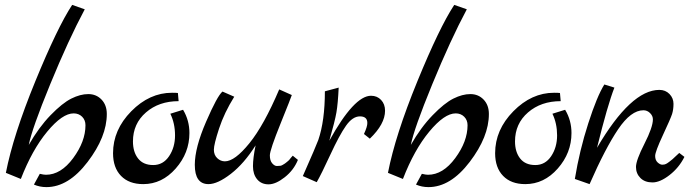

<svg xmlns="http://www.w3.org/2000/svg" viewBox="-20 -744 2821 782"><path d="M3.9 -40Q33.7 -192.9 123.8 -412.8Q213.9 -632.8 273.9 -724.1L325.2 -706.1Q259.3 -583 184.6 -401.1Q109.9 -219.2 97.2 -153.8Q138.2 -225.6 186 -274.9Q233.9 -324.2 270.5 -342.5Q307.1 -360.8 339.6 -360.8Q372.1 -360.8 393.6 -338.4Q415 -315.9 415 -279.8Q415 -187 336.9 -84.5Q258.8 18.1 168.9 18.1Q142.1 18.1 118.2 7.8L142.1 -36.1Q158.2 -32.2 167 -32.2Q228 -32.2 278.1 -100.1Q328.1 -168 328.1 -233.9Q328.1 -254.9 314.5 -268.6Q300.8 -282.2 279.8 -282.2Q233.9 -282.2 172.4 -208Q110.8 -133.8 64.9 -15.1Z M440.4 -120.1Q440.4 -215.3 514.6 -290.8Q588.9 -366.2 680.7 -366.2Q697.8 -366.2 704.6 -365.2L707.5 -332Q627.4 -332 574.5 -286.1Q521.5 -240.2 521.5 -168Q521.5 -125 542.5 -98.4Q563.5 -71.8 604 -71.8Q644.5 -71.8 668.7 -107.9Q692.9 -144 692.9 -192.6Q692.9 -241.2 673.8 -280.8L725.6 -296.9Q751.5 -253.9 751.5 -202.1Q751.5 -121.1 695.6 -57.6Q639.6 5.9 563.5 5.9Q505.4 5.9 472.9 -27.6Q440.4 -61 440.4 -120.1Z M886.2 -371.1 934.1 -350.1Q893.1 -284.2 872.1 -220Q851.1 -155.8 851.1 -134.3Q851.1 -112.8 864.7 -99.9Q878.4 -86.9 896 -86.9Q936 -86.9 995.6 -160.4Q1055.2 -233.9 1117.2 -379.9L1168.5 -356.9Q1166.5 -349.1 1122.8 -241Q1079.1 -132.8 1079.1 -111.3Q1079.1 -89.8 1088.6 -78.9Q1098.1 -67.9 1107.7 -67.9Q1117.2 -67.9 1122.3 -68.8Q1127.4 -69.8 1132.3 -73Q1137.2 -76.2 1140.6 -78.1Q1144 -80.1 1149.4 -85L1157.2 -91.8Q1159.2 -94.7 1164.8 -101.3Q1170.4 -107.9 1172.4 -109.9L1193.4 -92.8Q1176.3 -50.8 1139.6 -22Q1103 6.8 1073.7 6.8Q1044.4 6.8 1027.3 -13.7Q1010.3 -34.2 1010.3 -67.1Q1010.3 -100.1 1021 -151.9Q974.1 -77.6 920.2 -35.9Q866.2 5.9 829.1 5.9Q773.4 5.9 773.4 -72.8Q773.4 -142.1 819.3 -248Q865.2 -354 886.2 -371.1Z M1213.4 -26.9Q1268.6 -151.9 1276.4 -173.8Q1303.2 -252 1303.2 -372.1L1359.4 -387.2Q1356.4 -322.3 1350.3 -286.6Q1344.2 -251 1321.3 -170.9Q1422.4 -354 1491.2 -354Q1516.1 -354 1532.2 -336.9Q1548.3 -319.8 1548.3 -293Q1548.3 -238.8 1486.3 -179.2L1462.4 -198.2Q1476.6 -229 1476.1 -243.2Q1476.1 -270 1446 -270Q1416 -270 1389.2 -231.9Q1362.3 -193.8 1325.7 -114.5Q1289.1 -35.2 1270 -2Z M1560.1 -40Q1589.8 -192.9 1679.9 -412.8Q1770 -632.8 1830.1 -724.1L1881.3 -706.1Q1815.4 -583 1740.7 -401.1Q1666 -219.2 1653.3 -153.8Q1694.3 -225.6 1742.2 -274.9Q1790 -324.2 1826.7 -342.5Q1863.3 -360.8 1895.8 -360.8Q1928.2 -360.8 1949.7 -338.4Q1971.2 -315.9 1971.2 -279.8Q1971.2 -187 1893.1 -84.5Q1814.9 18.1 1725.1 18.1Q1698.2 18.1 1674.3 7.8L1698.2 -36.1Q1714.4 -32.2 1723.1 -32.2Q1784.2 -32.2 1834.2 -100.1Q1884.3 -168 1884.3 -233.9Q1884.3 -254.9 1870.6 -268.6Q1856.9 -282.2 1835.9 -282.2Q1790 -282.2 1728.5 -208Q1667 -133.8 1621.1 -15.1Z M1996.6 -120.1Q1996.6 -215.3 2070.8 -290.8Q2145 -366.2 2236.8 -366.2Q2253.9 -366.2 2260.7 -365.2L2263.7 -332Q2183.6 -332 2130.6 -286.1Q2077.6 -240.2 2077.6 -168Q2077.6 -125 2098.6 -98.4Q2119.6 -71.8 2160.2 -71.8Q2200.7 -71.8 2224.9 -107.9Q2249 -144 2249 -192.6Q2249 -241.2 2230 -280.8L2281.7 -296.9Q2307.6 -253.9 2307.6 -202.1Q2307.6 -121.1 2251.7 -57.6Q2195.8 5.9 2119.6 5.9Q2061.5 5.9 2029.1 -27.6Q1996.6 -61 1996.6 -120.1Z M2321.3 -15.1Q2340.3 -131.3 2376 -241.7Q2411.6 -352.1 2441.4 -399.9L2482.4 -387.2Q2454.6 -316.4 2411.6 -142.1Q2549.8 -377.9 2665.5 -377.9Q2690.4 -377.9 2706.8 -361.1Q2723.1 -344.2 2723.1 -321Q2723.1 -297.9 2717.3 -279.5Q2711.4 -261.2 2679.9 -193.6Q2648.4 -126 2648.4 -108.9Q2648.4 -91.8 2658.4 -82.5Q2668.5 -73.2 2677.5 -73.2Q2686.5 -73.2 2692.4 -76.2Q2698.2 -79.1 2705.8 -85Q2713.4 -90.8 2719.5 -95.9Q2725.6 -101.1 2734.1 -109.6Q2742.7 -118.2 2746.6 -121.1L2767.6 -105Q2745.6 -61 2707 -31Q2668.5 -1 2637.5 -1Q2606.4 -1 2588.4 -19Q2570.3 -37.1 2570.3 -64Q2570.3 -90.8 2604.7 -158.4Q2639.2 -226.1 2639.2 -257.8Q2639.2 -272 2627.7 -283.4Q2616.2 -294.9 2600.6 -294.9Q2549.8 -294.9 2497.6 -217.5Q2445.3 -140.1 2381.3 5.9Z"/></svg>

Font: Marck Script
Style: Regular
Weight: 400
Designer: Denis Masharov, Marck Fogel
Foundry: Denis Masharov
Version: Version 1.002